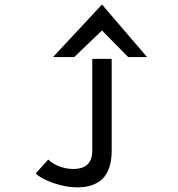

<svg xmlns="http://www.w3.org/2000/svg" viewBox="-20 -712 791 851"><path d="M142 60C176 94 348 160 433 82C459 57 475 16 475 -43V-451H389V-43C389 19 350 37 304 37C260 37 218 18 197 -2L194 -5L139 56ZM309 -459 432 -577 548 -459H632L432 -692L215 -459Z"/></svg>

Font: Charger Monospace
Style: Regular
Weight: 400
Designer: Jasper
Foundry: Cannot Into Space Fonts
Version: Version 0.980